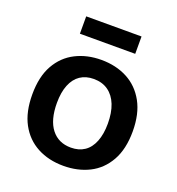

<svg xmlns="http://www.w3.org/2000/svg" viewBox="-131 -817 863 936"><g transform="rotate(20 300.5 -348.5)"><path d="M301 13Q224 13 165 -18.5Q106 -50 73 -111Q40 -172 40 -263Q40 -355 74 -415.5Q108 -476 167 -506Q226 -536 300 -536Q376 -536 435 -505Q494 -474 528 -412.5Q562 -351 562 -260Q562 -168 527.5 -107Q493 -46 434 -16.5Q375 13 301 13ZM305 -83Q346 -83 375 -102.5Q404 -122 419.5 -161Q435 -200 435 -254Q435 -311 419 -351.5Q403 -392 372 -414Q341 -436 297 -436Q256 -436 227 -416.5Q198 -397 182.5 -358.5Q167 -320 167 -265Q167 -177 203.5 -130Q240 -83 305 -83ZM157 -620V-710H444V-620Z"/></g></svg>

Font: Bricolage Grotesque 24pt SemiBold
Style: Regular
Weight: 600
Designer: Mathieu Triay
Foundry: Atelier Triay
Version: Version 1.001;gftools[0.9.33.dev8+g029e19f]